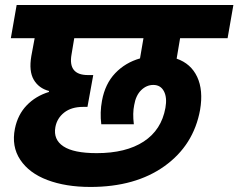

<svg xmlns="http://www.w3.org/2000/svg" viewBox="-20 -760 944 760"><path d="M22.9 -608.9 45.9 -740.2H903.8L880.9 -608.9H692.9L679.2 -527.8Q735.8 -508.3 760.5 -455.6Q785.2 -402.8 772 -325.2Q746.6 -185.1 631.3 -102.5Q516.1 -20 337.9 -20Q240.2 -20 167.7 -47.4Q95.2 -74.7 60.1 -127.7Q24.9 -180.7 39.1 -251Q50.3 -306.2 85.7 -343Q121.1 -379.9 173.8 -396V-399.9Q133.3 -410.6 113.5 -444.6Q93.8 -478.5 104 -538.1L117.2 -608.9ZM362.8 -153.8Q478.5 -153.8 548.8 -199.7Q619.1 -245.6 634.8 -333Q642.1 -373.5 628.9 -398.7Q615.7 -423.8 586.9 -423.8Q560.1 -423.8 538.8 -403.1Q517.6 -382.3 511.2 -344.2Q504.4 -312 509.8 -268.1H380.9Q375 -314.9 383.8 -361.8Q396 -428.2 436 -470.2Q476.1 -512.2 534.2 -528.8L547.9 -608.9H273.9L263.2 -544.9Q248.5 -462.9 328.1 -462.9H349.1L326.2 -336.9H309.1Q262.7 -336.9 234.1 -314.5Q205.6 -292 199.2 -256.8Q190.4 -207.5 231 -180.7Q271.5 -153.8 362.8 -153.8Z"/></svg>

Font: Poppins
Style: Bold Italic
Weight: 700
Italic angle: -10°
Designer: Ninad Kale (Devanagari), Jonny Pinhorn (Latin)
Foundry: Indian Type Foundry
Version: Version 3.200;PS 1.000;hotconv 16.6.54;makeotf.lib2.5.65590